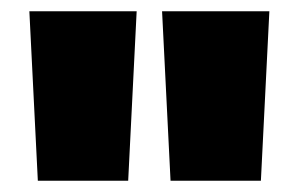

<svg xmlns="http://www.w3.org/2000/svg" viewBox="-20 -720 529 340"><path d="M47 -400 32 -700H222L207 -400ZM282 -400 267 -700H457L442 -400Z"/></svg>

Font: Montserrat Black
Style: Regular
Weight: 900
Designer: Julieta Ulanovsky
Foundry: Julieta Ulanovsky
Version: Version 9.000; ttfautohint (v1.8.4.7-5d5b)